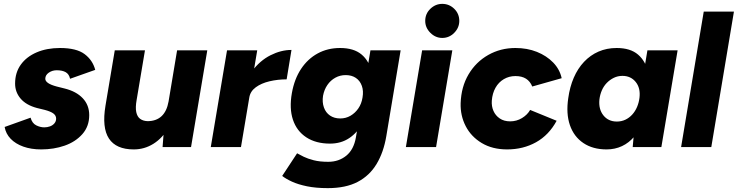

<svg xmlns="http://www.w3.org/2000/svg" viewBox="-20 -760 3812 992"><path d="M193 12Q141 12 100.5 -2.5Q60 -17 35 -43Q10 -69 4 -104L138 -152Q146 -123 167 -112.5Q188 -102 209 -102Q224 -102 238 -107Q252 -112 261 -122.5Q270 -133 270 -147Q270 -163 256 -173.5Q242 -184 212 -192L171 -202Q115 -217 86.5 -250.5Q58 -284 58 -328Q58 -385 87.5 -426Q117 -467 169.5 -489.5Q222 -512 290 -512Q375 -512 417 -480.5Q459 -449 472 -399L342 -353Q337 -377 319.5 -387Q302 -397 273 -397Q250 -397 232 -384.5Q214 -372 214 -353Q214 -341 228.5 -331Q243 -321 273 -313L313 -303Q374 -288 407.5 -252.5Q441 -217 441 -165Q441 -107 405.5 -67Q370 -27 314 -7.5Q258 12 193 12Z M820 0 827 -92 895 -500H1051L967 0ZM529 -238 573 -500H729L686 -244ZM686 -244Q679 -205 684 -181Q689 -157 704 -146Q719 -135 742 -134Q787 -134 814.5 -159.5Q842 -185 851 -236L897 -235Q884 -156 851.5 -101Q819 -46 772.5 -17Q726 12 671 12Q580 12 543 -44Q506 -100 525 -214L530 -244Z M1069 0 1153 -500H1309L1225 0ZM1227 -256Q1241 -337 1282 -392Q1323 -447 1377.5 -474.5Q1432 -502 1486 -502L1461 -350Q1415 -350 1372.5 -340Q1330 -330 1301.5 -309Q1273 -288 1268 -256Z M1674 212Q1612 212 1566 202.5Q1520 193 1488.5 178.5Q1457 164 1438 149L1515 32Q1529 40 1549.5 50Q1570 60 1601 68Q1632 76 1676 76Q1730 76 1769 44.5Q1808 13 1819 -51L1894 -500H2050L1976 -57Q1962 27 1925.5 87.5Q1889 148 1827.5 180Q1766 212 1674 212ZM1685 -18Q1612 -18 1562.5 -50.5Q1513 -83 1493.5 -141.5Q1474 -200 1488 -279Q1501 -352 1535.5 -404Q1570 -456 1621.5 -484Q1673 -512 1737 -512Q1808 -512 1848 -478.5Q1888 -445 1899.5 -386.5Q1911 -328 1897 -252Q1884 -179 1855.5 -127Q1827 -75 1784.5 -46.5Q1742 -18 1685 -18ZM1738 -148Q1767 -148 1791 -162Q1815 -176 1831.5 -200Q1848 -224 1853 -256Q1859 -290 1849.5 -316.5Q1840 -343 1818.5 -357.5Q1797 -372 1766 -372Q1737 -372 1712.5 -358.5Q1688 -345 1671.5 -321Q1655 -297 1649 -265Q1644 -232 1653.5 -205Q1663 -178 1685 -163Q1707 -148 1738 -148Z M2077 0 2161 -500H2317L2233 0ZM2265 -564Q2230 -564 2203.5 -590.5Q2177 -617 2177 -652Q2177 -689 2203.5 -714.5Q2230 -740 2265 -740Q2301 -740 2327 -714.5Q2353 -689 2353 -652Q2353 -617 2327 -590.5Q2301 -564 2265 -564Z M2600 12Q2524 12 2469 -21Q2414 -54 2386 -108.5Q2358 -163 2360 -227Q2363 -312 2401 -376Q2439 -440 2502.5 -476Q2566 -512 2643 -512Q2704 -512 2754 -492Q2804 -472 2838 -437Q2872 -402 2882 -356L2730 -313Q2719 -340 2697.5 -353.5Q2676 -367 2643 -367Q2610 -367 2583 -351Q2556 -335 2540 -306.5Q2524 -278 2521 -240Q2519 -211 2529.5 -187Q2540 -163 2562 -148Q2584 -133 2616 -133Q2649 -133 2677 -150Q2705 -167 2719 -192L2856 -136Q2816 -62 2749.5 -25Q2683 12 2600 12Z M3249 0 3257 -93 3325 -500H3481L3397 0ZM3114 12Q3043 12 2994 -21Q2945 -54 2924.5 -113.5Q2904 -173 2916 -253Q2924 -311 2944.5 -358.5Q2965 -406 2997.5 -440.5Q3030 -475 3072.5 -493.5Q3115 -512 3166 -512Q3237 -512 3276.5 -478Q3316 -444 3329 -385Q3342 -326 3331 -248Q3323 -186 3304.5 -137.5Q3286 -89 3258 -55.5Q3230 -22 3193.5 -5Q3157 12 3114 12ZM3167 -132Q3191 -132 3211 -141.5Q3231 -151 3246.5 -168Q3262 -185 3271.5 -207.5Q3281 -230 3284 -255Q3290 -305 3264.5 -336.5Q3239 -368 3196 -368Q3172 -368 3151.5 -358Q3131 -348 3115 -331.5Q3099 -315 3089.5 -293Q3080 -271 3077 -246Q3072 -196 3097.5 -164Q3123 -132 3167 -132Z M3499 0 3616 -700H3772L3655 0Z"/></svg>

Font: Figtree Light ExtraBold
Style: Italic
Weight: 800
Italic angle: -9.5°
Version: Version 2.001;gftools[0.9.30]